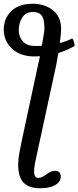

<svg xmlns="http://www.w3.org/2000/svg" viewBox="-28 -735 418 1024"><path d="M186 269Q127 269 98 239.5Q69 210 69 143Q69 115 75 81.5Q81 48 90 7L176 -394Q178 -400 180 -411Q182 -422 185 -435Q178 -435 170.5 -434.5Q163 -434 155 -434Q82 -434 37 -474.5Q-8 -515 -8 -578Q-8 -637 32.5 -676Q73 -715 146 -715Q211 -715 254.5 -680Q298 -645 298 -581Q298 -568 296 -548Q294 -528 291 -505Q308 -510 323.5 -515.5Q339 -521 355 -529Q359 -531 363 -521Q367 -511 369 -500.5Q371 -490 367 -488Q327 -466 283 -452Q280 -435 277.5 -420Q275 -405 273 -394L164 110Q151 168 154.5 191Q158 214 177 214Q194 214 219 195Q244 176 264 176Q296 176 296 207Q296 235 266.5 252Q237 269 186 269ZM158 -490Q168 -490 177 -490Q186 -490 195 -491Q200 -520 204.5 -546Q209 -572 209 -582Q209 -604 205.5 -624.5Q202 -645 189 -658Q176 -671 147 -671Q109 -671 90.5 -641Q72 -611 72 -576Q72 -539 93.5 -514.5Q115 -490 158 -490Z"/></svg>

Font: Junicode
Style: Bold Italic
Weight: 700
Italic angle: -11°
Designer: Peter S. Baker
Version: Version 2.100; ttfautohint (v1.8.4)